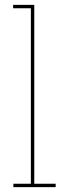

<svg xmlns="http://www.w3.org/2000/svg" viewBox="-20 -770 284 790"><path d="M209 0H35V-14H107V-736H34V-750H121V-14H209Z"/></svg>

Font: Josefin Slab Thin
Style: Regular
Weight: 100
Designer: Santiago Orozco
Foundry: Typemade
Version: Version 2.000